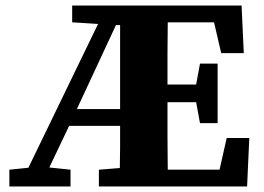

<svg xmlns="http://www.w3.org/2000/svg" viewBox="-20 -677 957 697"><path d="M783 -484 757 -596H589Q588 -536 588 -477.5Q588 -419 588 -370H692L706 -446H770V-230H706L692 -306H588Q588 -244 588 -183Q588 -122 589 -61H777L803 -176H885L877 0H339V-61L415 -67Q416 -105 416 -143.5Q416 -182 416 -220H231L159 -69L236 -61V0H14V-61L83 -68L336 -590L242 -596V-657H857L865 -484ZM416 -289V-586H401L259 -281H416Z"/></svg>

Font: Source Serif 4 SmText
Style: Bold
Weight: 700
Designer: Frank Grießhammer
Foundry: Adobe
Version: Version 4.005;hotconv 1.1.0;makeotfexe 2.6.0